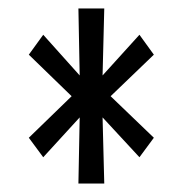

<svg xmlns="http://www.w3.org/2000/svg" viewBox="-20 -792 431 453"><path d="M309 -421 222 -515 226 -359H165L168 -515L82 -421L48 -467L149 -565L48 -663L82 -710L168 -614L165 -772H226L222 -614L309 -710L343 -663L241 -565L343 -467Z"/></svg>

Font: Pathway Gothic One
Style: Regular
Weight: 400
Version: Version 1.003; ttfautohint (v1.8.4.7-5d5b);gftools[0.9.26]